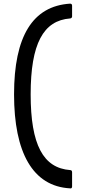

<svg xmlns="http://www.w3.org/2000/svg" viewBox="-20 -830 467 1052"><path d="M364 202C371 204 375 199 375 192V114C375 106 371 102 365 102C217 91 148 -36 148 -313C148 -590 217 -718 365 -729C371 -730 375 -734 375 -740V-799C375 -806 371 -810 364 -810C159 -797 57 -631 57 -313C57 5 159 191 364 202Z"/></svg>

Font: LINE Seed JP_OTF Regular
Style: Regular
Weight: 400
Designer: LY Corporation & Fontrix & Fontworks
Version: Version 1.002